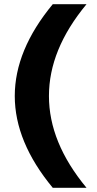

<svg xmlns="http://www.w3.org/2000/svg" viewBox="-20 -690 462 910"><path d="M230 200H390C270 55 212 -89 212 -235C212 -381 270 -525 390 -670H230C110 -525 50 -380 50 -235C50 -90 110 55 230 200Z"/></svg>

Font: LT Wave Alt Black
Style: Regular
Weight: 900
Designer: Daniel Lyons
Version: Version 2.5 (Glyphs App)